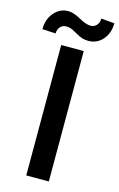

<svg xmlns="http://www.w3.org/2000/svg" viewBox="-173 -955 628 1011"><g transform="rotate(15 141.0 -450.0)"><path d="M247.6 -899.9C247.6 -869.1 227.5 -849.1 202.6 -849.1C185.5 -849.1 164.1 -856.4 138.2 -871.1C111.8 -885.7 89.4 -893.1 70.8 -893.1C40 -893.1 14.2 -880.9 -6.8 -856.4C-27.3 -832 -37.6 -801.8 -37.6 -766.1L35.2 -762.2C35.2 -792 54.7 -812.5 79.6 -812.5C87.9 -812.5 95.7 -811.5 103 -809.6C109.9 -807.6 122.1 -801.8 139.2 -792C156.2 -782.2 169.4 -775.9 178.7 -773.4C188 -770.5 198.7 -769 211.4 -769C242.7 -769 268.6 -780.8 289.6 -804.7C310.1 -828.6 320.3 -858.4 320.3 -894ZM202.6 -710.9H79.6V0H202.6Z"/></g></svg>

Font: Roboto Medium
Style: Regular
Weight: 500
Designer: Google
Version: Version 2.137; 2017